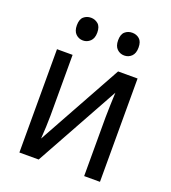

<svg xmlns="http://www.w3.org/2000/svg" viewBox="-135 -837 832 936"><g transform="rotate(20 281.5 -368.5)"><path d="M73 0V-536H154V-221Q154 -195 152.5 -162.5Q151 -130 149 -100L390 -536H491V0H409V-305Q409 -334 410.5 -370Q412 -406 413 -434L173 0ZM391 -619Q369 -619 353.5 -634Q338 -649 338 -679Q338 -710 353.5 -723.5Q369 -737 391 -737Q413 -737 428.5 -723.5Q444 -710 444 -679Q444 -649 428.5 -634Q413 -619 391 -619ZM177 -619Q155 -619 139.5 -634Q124 -649 124 -679Q124 -710 139.5 -723.5Q155 -737 177 -737Q198 -737 214 -723.5Q230 -710 230 -679Q230 -649 214 -634Q198 -619 177 -619Z"/></g></svg>

Font: Noto Sans Mono SemiCondensed
Style: Regular
Weight: 400
Width: 4
Designer: Monotype Design Team
Foundry: Monotype Imaging Inc.
Version: Version 2.014